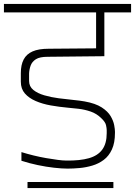

<svg xmlns="http://www.w3.org/2000/svg" viewBox="-56 -860 687 977"><path d="M288 -2Q259 -2 219 -6.5Q179 -11 136 -20Q93 -29 53 -42V-86Q82 -77 114.5 -69Q147 -61 179 -55.5Q211 -50 237.5 -46.5Q264 -43 282 -43Q351 -42 396.5 -55Q442 -68 464.5 -99Q487 -130 487 -182Q487 -194 487 -195.5Q487 -197 487 -196Q487 -195 487 -198Q487 -207 483.5 -223Q480 -239 460 -258Q436 -282 405 -292.5Q374 -303 343 -306.5Q312 -310 289 -312Q245 -316 202.5 -323.5Q160 -331 125.5 -346Q91 -361 70.5 -384.5Q50 -408 50 -444Q50 -442 50 -450.5Q50 -459 50 -470.5Q50 -482 50 -488Q50 -530 64.5 -557.5Q79 -585 110 -598.5Q141 -612 192 -612L433 -614V-797H-36V-840H611V-797H475V-574L186 -571Q146 -571 126.5 -558.5Q107 -546 100 -526.5Q93 -507 92 -486Q92 -476 92 -466Q92 -456 92 -448Q92 -420 113.5 -402.5Q135 -385 169.5 -375Q204 -365 242.5 -360Q281 -355 316.5 -351.5Q352 -348 374 -344Q430 -334 461.5 -313.5Q493 -293 507 -269Q521 -245 525 -223.5Q529 -202 529 -190V-184Q529 -133 513.5 -99.5Q498 -66 472 -46.5Q446 -27 414 -17.5Q382 -8 349.5 -5Q317 -2 288 -2ZM84 66H521V97H84Z"/></svg>

Font: Matangi Light
Style: Regular
Weight: 300
Designer: Prashant Pant
Foundry: The Graphic Ant
Version: Version 3.002